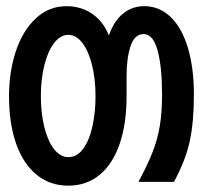

<svg xmlns="http://www.w3.org/2000/svg" viewBox="-20 -576 640 606"><path d="M8.5 -272.5Q8.5 -349.5 30 -414.2Q51.5 -479 92.8 -517.8Q134 -556.5 190 -556.5Q236 -556.5 271.2 -532.2Q306.5 -508 323.5 -464Q340 -510.5 368.8 -533.5Q397.5 -556.5 435.5 -556.5Q483.5 -556.5 519 -522Q554.5 -487.5 573.2 -424.5Q592 -361.5 592 -277.5Q592 -191.5 579 -130.8Q566 -70 529 -2H417Q445.5 -55 461.5 -95.8Q477.5 -136.5 484.5 -179.2Q491.5 -222 491.5 -277.5Q491.5 -364.5 477.5 -416.5Q463.5 -468.5 433 -468.5Q405 -468.5 392.2 -430.8Q379.5 -393 379.5 -336V-272.5Q379.5 -186 357.8 -122.2Q336 -58.5 294.5 -24.2Q253 10 195.5 10Q138 10 95.8 -24.2Q53.5 -58.5 31 -122.2Q8.5 -186 8.5 -272.5ZM281.5 -272.5Q281.5 -326.5 270.5 -370.8Q259.5 -415 240 -440.5Q220.5 -466 195.5 -466Q170.5 -466 150.8 -440.2Q131 -414.5 120 -370.2Q109 -326 109 -272.5Q109 -218.5 120 -174.5Q131 -130.5 150.8 -105.2Q170.5 -80 196 -80Q224 -80 243.5 -107.8Q263 -135.5 272.2 -179.5Q281.5 -223.5 281.5 -272.5Z"/></svg>

Font: JuliaMono Medium
Style: Regular
Weight: 500
Monospace: yes
Designer: cormullion
Foundry: corm
Version: Version 0.054; ttfautohint (v1.8.4)